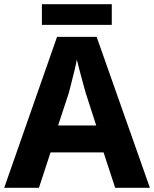

<svg xmlns="http://www.w3.org/2000/svg" viewBox="-20 -892 732 912"><path d="M527 0 472 -168H220L165 0H0L251 -717H439L692 0ZM387 -451Q383 -466 374.5 -496Q366 -526 358 -557.5Q350 -589 345 -609Q341 -586 333.5 -556Q326 -526 319 -498Q312 -470 307 -451L256 -296H437ZM511 -872V-774H179V-872Z"/></svg>

Font: Noto Sans Lao UI
Style: Regular
Weight: 400
Designer: Monotype Design Team
Foundry: Monotype Imaging Inc.
Version: Version 2.000